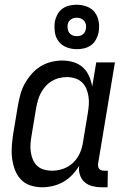

<svg xmlns="http://www.w3.org/2000/svg" viewBox="-20 -784 540 812"><path d="M158 8Q132 8 108 0Q84 -8 67.5 -26Q51 -44 42.5 -67.5Q34 -91 31 -116Q28 -141 30 -167Q32 -193 36 -219L56 -339Q60 -362 66.5 -385.5Q73 -409 85 -430.5Q97 -452 113.5 -471Q130 -490 151 -503Q172 -516 196 -522Q220 -528 243 -528Q268 -528 291 -521Q314 -514 330.5 -499Q347 -484 356.5 -462.5Q366 -441 370 -418L387 -520H466L395 -93Q394 -86 395 -80Q396 -74 399.5 -70Q403 -66 408.5 -64Q414 -62 421 -62H436L435 8H409Q389 8 370 3Q351 -2 337.5 -14Q324 -26 318 -44.5Q312 -63 315 -83Q303 -63 286 -45Q269 -27 248 -15Q227 -3 204 2.5Q181 8 158 8ZM200 -62Q216 -62 231.5 -65.5Q247 -69 262 -76.5Q277 -84 289.5 -96Q302 -108 310.5 -122.5Q319 -137 324 -152.5Q329 -168 331 -183L351 -303Q354 -321 355.5 -339Q357 -357 354.5 -374.5Q352 -392 345.5 -408Q339 -424 327 -435.5Q315 -447 298 -452.5Q281 -458 263 -458Q247 -458 230.5 -454Q214 -450 199 -441Q184 -432 172.5 -419Q161 -406 153 -391Q145 -376 140.5 -360Q136 -344 133 -328L113 -208Q110 -191 109 -173.5Q108 -156 110.5 -139.5Q113 -123 119.5 -108Q126 -93 138 -82Q150 -71 166.5 -66.5Q183 -62 200 -62ZM305 -576Q282 -576 261.5 -584Q241 -592 228 -609Q215 -626 212 -648Q209 -670 212 -693Q215 -708 223 -723Q231 -738 244.5 -747.5Q258 -757 273.5 -760.5Q289 -764 304 -764Q327 -764 348 -756Q369 -748 381.5 -731Q394 -714 397.5 -692Q401 -670 397 -647Q394 -632 386 -617Q378 -602 364.5 -592.5Q351 -583 335.5 -579.5Q320 -576 305 -576ZM304 -631Q311 -631 317.5 -632.5Q324 -634 329.5 -638Q335 -642 338.5 -648Q342 -654 343 -661Q345 -670 343.5 -679Q342 -688 336.5 -695Q331 -702 322.5 -705.5Q314 -709 305 -709Q298 -709 292 -707.5Q286 -706 280 -702Q274 -698 270.5 -692Q267 -686 266 -679Q265 -670 266.5 -661Q268 -652 273 -645Q278 -638 286.5 -634.5Q295 -631 304 -631Z"/></svg>

Font: Iosevka Web
Style: Italic
Weight: 400
Italic angle: -9°
Monospace: yes
Designer: Belleve Invis
Foundry: Belleve Invis
Version: Version 28.0.3; ttfautohint (v1.8.3)